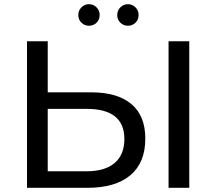

<svg xmlns="http://www.w3.org/2000/svg" viewBox="-20 -897 1033 917"><path d="M441 -788.5Q426 -774 405 -774Q384 -774 369 -788.5Q354 -803 354 -825Q354 -847 369 -862Q384 -877 405 -877Q426 -877 441 -862Q456 -847 456 -825Q456 -803 441 -788.5ZM627 -788.5Q612 -774 591 -774Q570 -774 555 -788.5Q540 -803 540 -825Q540 -847 555 -862Q570 -877 591 -877Q612 -877 627 -862Q642 -847 642 -825Q642 -803 627 -788.5ZM208 -456H416Q541 -456 607.5 -400Q674 -344 674 -235Q674 -120 602.5 -60Q531 0 398 0H109V-700H208ZM884 0H785V-700H884ZM208 -79H394Q481 -79 527.5 -118.5Q574 -158 574 -233Q574 -377 394 -377H208Z"/></svg>

Font: false
Style: Regular
Weight: 500
Designer: Julieta Ulanovsky
Foundry: Julieta Ulanovsky
Version: Version 7.222;hotconv 1.0.109;makeotfexe 2.5.65596